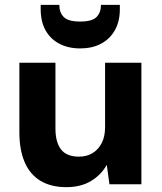

<svg xmlns="http://www.w3.org/2000/svg" viewBox="-20 -761 669 793"><path d="M254 12Q191 12 147.5 -14Q104 -40 82 -91Q60 -142 60 -215V-502H209V-230Q209 -174 232 -144Q255 -114 306 -114Q338 -114 362 -128.5Q386 -143 400 -170Q414 -197 414 -236V-502H564V0H432L421 -80Q398 -39 356 -13.5Q314 12 254 12ZM311 -561Q262 -561 225 -580.5Q188 -600 168 -636Q148 -672 148 -724V-741H225Q225 -709 243.5 -690.5Q262 -672 311 -672Q360 -672 378.5 -690.5Q397 -709 397 -741H475V-723Q475 -672 454 -635.5Q433 -599 396.5 -580Q360 -561 311 -561Z"/></svg>

Font: DM Sans 16pt Black
Style: Regular
Weight: 900
Version: Version 4.004;gftools[0.9.30]